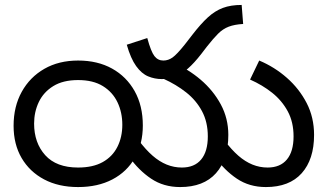

<svg xmlns="http://www.w3.org/2000/svg" viewBox="-20 -745 1326 777"><path d="M35 -236Q35 -314 68 -373.5Q101 -433 159.5 -466.5Q218 -500 296 -500Q375 -500 433.5 -467.5Q492 -435 525 -376Q558 -317 558 -237Q558 -163 526 -106.5Q494 -50 435 -19Q376 12 296 12Q217 12 158.5 -19Q100 -50 67.5 -105.5Q35 -161 35 -236ZM118 -245Q118 -167 163 -117Q208 -67 296 -67Q356 -67 395.5 -89Q435 -111 455 -150.5Q475 -190 475 -240Q475 -290 455.5 -331Q436 -372 396.5 -396.5Q357 -421 296 -421Q235 -421 195.5 -396.5Q156 -372 137 -332Q118 -292 118 -245ZM709 12Q642 12 591.5 -22Q541 -56 502 -111L542 -176Q570 -139 597.5 -115Q625 -91 654.5 -79Q684 -67 716 -67Q767 -67 794 -99.5Q821 -132 821 -193Q821 -251 797.5 -295Q774 -339 733.5 -371Q693 -403 642 -426L679 -492Q741 -466 792 -422.5Q843 -379 873.5 -322.5Q904 -266 904 -199Q904 -100 854 -44Q804 12 709 12ZM1056 12Q989 12 938.5 -22Q888 -56 849 -111L889 -176Q917 -139 944.5 -115Q972 -91 1001.5 -79Q1031 -67 1063 -67Q1114 -67 1141 -99.5Q1168 -132 1168 -193Q1168 -251 1144.5 -294.5Q1121 -338 1081.5 -369.5Q1042 -401 992 -423L1029 -500Q1091 -474 1141 -430Q1191 -386 1221 -328Q1251 -270 1251 -199Q1251 -100 1201 -44Q1151 12 1056 12ZM635 -425Q606 -425 579.5 -436Q553 -447 531 -477.5Q509 -508 493 -564L576 -591Q591 -536 605 -518Q619 -500 641 -500Q661 -500 678.5 -512.5Q696 -525 728 -565L759 -605Q793 -649 821.5 -675Q850 -701 882 -713Q914 -725 958 -725L964 -648Q929 -646 905.5 -637Q882 -628 862.5 -608.5Q843 -589 817 -556L794 -526Q766 -490 741 -468Q716 -446 690.5 -435.5Q665 -425 635 -425Z"/></svg>

Font: hexutelugu05
Style: Book
Weight: 400
Designer: Jelle Bosma - Monotype Design Team
Foundry: Monotype Imaging Inc.
Version: Version 2.003